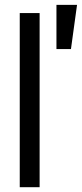

<svg xmlns="http://www.w3.org/2000/svg" viewBox="-20 -782 342 802"><path d="M145.5 -727.5V0H62.5V-727.5ZM215.8 -577.1V-761.7H301.8L276.4 -577.1Z"/></svg>

Font: Inter Display
Style: Regular
Weight: 400
Designer: Rasmus Andersson
Foundry: rsms
Version: Version 4.000;git-37864ae